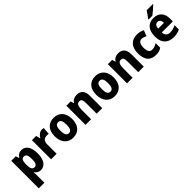

<svg xmlns="http://www.w3.org/2000/svg" viewBox="263 -2209 3891 3891"><g transform="rotate(-45 2208.5 -263.0)"><path d="M364 -559C297 -559 256 -530 226 -478H218L195 -549H66V240H226V26C226 -1 223 -29 219 -62H226C254 -21 295 10 363 10C475 10 552 -92 552 -275C552 -458 479 -559 364 -559ZM310 -431C364 -431 389 -382 389 -276C389 -172 364 -122 311 -122C248 -122 226 -171 226 -270V-291C227 -386 249 -431 310 -431Z M953 -559C889 -559 837 -512 810 -460H802L778 -549H658V0H817V-277C817 -370 874 -403 941 -403C959 -403 978 -401 989 -397L1001 -554C987 -557 968 -559 953 -559Z M1539 -276C1539 -458 1436 -559 1290 -559C1127 -559 1039 -451 1039 -276C1039 -105 1134 10 1288 10C1453 10 1539 -106 1539 -276ZM1201 -275C1201 -381 1227 -431 1289 -431C1352 -431 1377 -380 1377 -276C1377 -171 1352 -118 1289 -118C1227 -118 1201 -171 1201 -275Z M1948 -559C1882 -559 1827 -533 1796 -479H1788L1768 -549H1645V0H1805V-253C1805 -372 1825 -428 1896 -428C1946 -428 1965 -389 1965 -313V0H2124V-359C2124 -495 2055 -559 1948 -559Z M2729 -276C2729 -458 2626 -559 2480 -559C2317 -559 2229 -451 2229 -276C2229 -105 2324 10 2478 10C2643 10 2729 -106 2729 -276ZM2391 -275C2391 -381 2417 -431 2479 -431C2542 -431 2567 -380 2567 -276C2567 -171 2542 -118 2479 -118C2417 -118 2391 -171 2391 -275Z M3138 -559C3072 -559 3017 -533 2986 -479H2978L2958 -549H2835V0H2995V-253C2995 -372 3015 -428 3086 -428C3136 -428 3155 -389 3155 -313V0H3314V-359C3314 -495 3245 -559 3138 -559Z M3663 10C3730 10 3777 -4 3821 -35V-168C3776 -138 3731 -121 3678 -121C3617 -121 3581 -169 3581 -273C3581 -376 3615 -429 3677 -429C3714 -429 3749 -417 3791 -397L3837 -520C3793 -544 3742 -559 3673 -559C3514 -559 3419 -459 3419 -272C3419 -77 3505 10 3663 10Z M4342 -756V-766H4164C4137 -721 4091 -662 4058 -619V-606H4167C4218 -644 4305 -719 4342 -756ZM4147 -559C3997 -559 3904 -462 3904 -271C3904 -84 4004 10 4166 10C4244 10 4298 -2 4349 -30V-153C4292 -123 4243 -110 4181 -110C4106 -110 4066 -154 4063 -231H4379V-309C4379 -470 4292 -559 4147 -559ZM4150 -444C4204 -444 4232 -402 4232 -338H4066C4069 -413 4103 -444 4150 -444Z"/></g></svg>

Font: Noto Sans Gujarati UI SemiCondensed ExtraBold
Style: Regular
Weight: 800
Width: 4
Designer: Jelle Bosma - Monotype Design Team, Universal Thirst
Foundry: Monotype Imaging Inc.
Version: Version 2.106